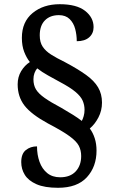

<svg xmlns="http://www.w3.org/2000/svg" viewBox="-20 -780 546 913"><path d="M256 113Q192 113 153.5 96Q115 79 98 51.5Q81 24 81 -9Q81 -49 103 -66.5Q125 -84 156 -84Q156 -44 168 -10.5Q180 23 204.5 43Q229 63 266 63Q314 63 340 35Q366 7 366 -38Q366 -65 355 -86.5Q344 -108 310.5 -132.5Q277 -157 208 -193Q129 -236 96.5 -278Q64 -320 64 -379Q64 -414 80.5 -441.5Q97 -469 122 -485Q106 -505 95 -533.5Q84 -562 84 -600Q84 -676 135 -718Q186 -760 264 -760Q344 -760 384.5 -728.5Q425 -697 425 -651Q425 -621 404 -602.5Q383 -584 345 -584Q345 -614 337.5 -642.5Q330 -671 311 -689.5Q292 -708 260 -708Q218 -708 193.5 -683Q169 -658 169 -612Q169 -579 183 -558Q197 -537 223 -520.5Q249 -504 288 -485Q350 -452 389 -424Q428 -396 446.5 -364.5Q465 -333 465 -292Q465 -254 448 -221.5Q431 -189 407 -169Q422 -149 430.5 -122.5Q439 -96 439 -64Q439 13 393 63Q347 113 256 113ZM369 -205Q374 -214 378 -228Q382 -242 382 -258Q382 -281 373 -301.5Q364 -322 339 -343Q314 -364 267 -389Q236 -406 208 -421.5Q180 -437 157 -455Q149 -446 144 -432.5Q139 -419 139 -403Q139 -375 151 -355Q163 -335 192 -314.5Q221 -294 272 -267Q303 -249 327 -234Q351 -219 369 -205Z"/></svg>

Font: Noto Serif Myanmar SemiCondensed SemiBold
Style: Regular
Weight: 600
Width: 4
Designer: Ben Mitchell and the Monotype Design Team
Foundry: Monotype Imaging Inc.
Version: Version 2.106; ttfautohint (v1.8.4.7-5d5b)